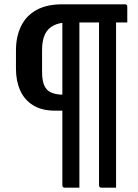

<svg xmlns="http://www.w3.org/2000/svg" viewBox="-20 -720 640 890"><path d="M297 -616Q256 -616 228.5 -602Q201 -588 188 -560Q175 -532 175 -488V-387Q175 -347 185 -324Q195 -301 217.5 -291Q240 -281 276 -281H324V-207Q306 -207 289 -207Q272 -207 258 -207H235Q174 -207 133.5 -232Q93 -257 73.5 -301Q54 -345 54 -401V-486Q54 -551 78 -599.5Q102 -648 149.5 -674Q197 -700 268 -700H559Q561 -700 563.5 -699.5Q566 -699 567 -697Q569 -696 569.5 -693.5Q570 -691 570 -689Q570 -667 570 -653.5Q570 -640 570 -631.5Q570 -623 570 -616H559Q527 -616 483 -616Q439 -616 391 -616Q343 -616 297 -616ZM303 -653H337Q341 -653 343 -651.5Q345 -650 346.5 -648Q348 -646 348 -642Q348 -558 348 -461Q348 -364 348 -260.5Q348 -157 348 -53Q348 51 348 150Q330 150 313.5 150Q297 150 280 150Q275 150 272 147Q269 144 269 139Q269 73 269 7Q269 -59 269 -125Q269 -191 269 -257Q269 -323 269 -389.5Q269 -456 269 -522Q269 -588 269 -653ZM473 -653H507Q511 -653 513 -651.5Q515 -650 516.5 -648Q518 -646 518 -642Q518 -557 518 -472Q518 -387 518 -301.5Q518 -216 518 -130.5Q518 -45 518 40Q518 70 518 98Q518 126 518 150Q501 150 484.5 150Q468 150 450 150Q445 150 442 147Q439 144 439 139Q439 60 439 -19.5Q439 -99 439 -178Q439 -257 439 -336.5Q439 -416 439 -495Q439 -574 439 -653Z"/></svg>

Font: RecMonoLinear Nerd Font Mono
Style: Regular
Weight: 400
Monospace: yes
Version: Version 1.085; ttfautohint (v1.8.4.7-5d5b);Nerd Fonts 3.2.1